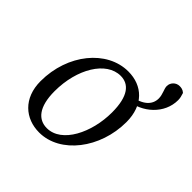

<svg xmlns="http://www.w3.org/2000/svg" viewBox="-164 -749 903 903"><g transform="rotate(45 287.5 -298.0)"><path d="M220 13C360 13 476 -138 476 -312C476 -425 408 -487 314 -487C173 -487 54 -343 54 -163C54 -49 128 13 220 13ZM231 -27C175 -27 134 -70 134 -176C134 -325 208 -447 303 -447C358 -447 396 -405 396 -296C396 -162 330 -27 231 -27ZM405 -388C497 -396 575 -467 575 -557C575 -571 572 -581 567 -597C555 -608 543 -609 533 -609C509 -609 490 -589 490 -566C490 -547 505 -526 505 -498C505 -455 471 -424 405 -414V-388Z"/></g></svg>

Font: Source Serif Variable
Style: Italic
Weight: 389
Italic angle: -12°
Designer: Frank Grießhammer
Foundry: Adobe Systems Incorporated
Version: Version 3.001;hotconv 1.0.111;makeotfexe 2.5.65597